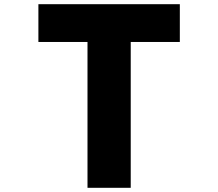

<svg xmlns="http://www.w3.org/2000/svg" viewBox="-20 -831 1040 915"><path d="M603 64V-631H837V-811H163V-631H397V64Z"/></svg>

Font: LINE Seed JP_OTF ExtraBold
Style: Regular
Weight: 800
Designer: LY Corporation & Fontrix & Fontworks
Version: Version 1.013